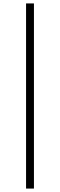

<svg xmlns="http://www.w3.org/2000/svg" viewBox="-20 -830 351 1120"><path d="M132 270H178V-810H132Z"/></svg>

Font: Noto Serif CJK SC Light
Style: Regular
Weight: 300
Designer: Ryoko NISHIZUKA 西塚涼子 (kana & ideographs); Frank Grießhammer (Latin, Greek & Cyrillic); Wenlong ZHANG 张文龙 (bopomofo); San
Foundry: Adobe
Version: Version 2.001;hotconv 1.1.0;makeotfexe 2.6.0